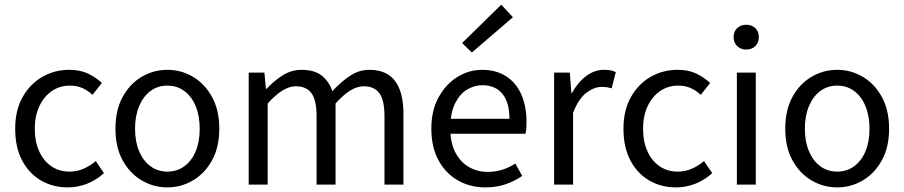

<svg xmlns="http://www.w3.org/2000/svg" viewBox="-20 -801 3923 833"><path d="M273.9 12Q209.2 12 157.6 -18.1Q106 -48.1 75.9 -105Q45.9 -161.9 45.9 -242.4Q45.9 -323.5 78.7 -380.8Q111.4 -438 164.5 -468Q217.6 -498.1 279.8 -498.1Q327.9 -498.1 362.2 -481.6Q396.5 -465 422 -441L381.2 -389.4Q361.4 -408.3 337.3 -419Q313.3 -429.6 283.5 -429.6Q239.4 -429.6 205.1 -406.1Q170.7 -382.6 150.8 -340.3Q130.9 -298.1 130.9 -242.4Q130.9 -186.7 149.9 -144.8Q168.9 -102.9 202.7 -79.7Q236.6 -56.5 281.2 -56.5Q315.6 -56.5 344.3 -69.7Q373 -82.9 395.4 -102.2L431 -49.8Q398.5 -20 358.2 -4Q317.9 12 273.9 12Z M706.2 12Q646.6 12 595.1 -18.1Q543.7 -48.1 512.3 -105Q480.9 -161.9 480.9 -242.4Q480.9 -323.5 512.3 -380.8Q543.7 -438 595.1 -468Q646.6 -498.1 706.2 -498.1Q765.7 -498.1 816.9 -468Q868 -438 899.7 -380.8Q931.4 -323.5 931.4 -242.4Q931.4 -161.9 899.7 -105Q868 -48.1 816.9 -18.1Q765.7 12 706.2 12ZM706.2 -56.5Q748 -56.5 779.8 -79.7Q811.6 -102.9 829 -144.8Q846.4 -186.7 846.4 -242.4Q846.4 -298.1 829 -340.3Q811.6 -382.6 779.8 -406.1Q748 -429.6 706.2 -429.6Q664.4 -429.6 632.9 -406.1Q601.4 -382.6 583.6 -340.3Q565.9 -298.1 565.9 -242.4Q565.9 -186.7 583.6 -144.8Q601.4 -102.9 632.9 -79.7Q664.4 -56.5 706.2 -56.5Z M1059 0V-486.1H1127L1133.9 -415.6H1136.6Q1168.5 -450.3 1206.5 -474.2Q1244.5 -498.1 1287.9 -498.1Q1344 -498.1 1375.6 -473.2Q1407.2 -448.2 1422.1 -405.5Q1460.1 -446.9 1499.2 -472.5Q1538.4 -498.1 1582.4 -498.1Q1657.9 -498.1 1694.1 -449.5Q1730.3 -401 1730.3 -308V0H1648.1V-297.4Q1648.1 -365.6 1626.3 -396.1Q1604.5 -426.7 1557.6 -426.7Q1529.4 -426.7 1499.5 -408.2Q1469.7 -389.7 1435.8 -352V0H1353.5V-297.4Q1353.5 -365.6 1331.7 -396.1Q1310 -426.7 1263.1 -426.7Q1208.3 -426.7 1141.3 -352V0Z M2085.4 12Q2019.8 12 1966.7 -18.3Q1913.5 -48.6 1882.4 -105.5Q1851.4 -162.5 1851.4 -242.9Q1851.4 -322.1 1883.1 -379.2Q1914.7 -436.4 1964.8 -467.2Q2014.8 -498 2070.9 -498Q2133.3 -498 2176.5 -469.7Q2219.8 -441.5 2242.1 -390.3Q2264.4 -339.2 2264.4 -270Q2264.4 -257.5 2263.5 -245.2Q2262.6 -232.9 2259.9 -220.8H1910.3V-285.6H2190.2Q2190.2 -356.4 2159.7 -393.9Q2129.1 -431.3 2072.1 -431.3Q2038.7 -431.3 2007 -412.7Q1975.3 -394 1954.5 -352.8Q1933.7 -311.5 1933.7 -243.7Q1933.7 -181.8 1955.4 -139.9Q1977.2 -98 2014.1 -76.6Q2050.9 -55.3 2094.7 -55.3Q2130.2 -55.3 2160.4 -65Q2190.7 -74.8 2215.7 -91.6L2245.6 -37.7Q2214.3 -16 2174.7 -2Q2135.1 12 2085.4 12ZM2027.2 -573.3 1984.9 -614.3 2154.8 -780.8 2205.3 -726.2Z M2384 0V-486.1H2452L2458.9 -397.6H2461.6Q2487.1 -444.1 2523.1 -471.1Q2559.1 -498.1 2599.9 -498.1Q2615.9 -498.1 2628.2 -495.9Q2640.5 -493.7 2651.7 -488.1L2633.6 -417.9Q2623.2 -420.9 2613.8 -422.4Q2604.3 -423.9 2589.2 -423.9Q2558.4 -423.9 2524.8 -399.1Q2491.2 -374.3 2466.3 -312.1V0Z M2912.9 12Q2848.2 12 2796.6 -18.1Q2745 -48.1 2714.9 -105Q2684.9 -161.9 2684.9 -242.4Q2684.9 -323.5 2717.7 -380.8Q2750.4 -438 2803.5 -468Q2856.6 -498.1 2918.8 -498.1Q2966.9 -498.1 3001.2 -481.6Q3035.5 -465 3061 -441L3020.2 -389.4Q3000.4 -408.3 2976.3 -419Q2952.3 -429.6 2922.5 -429.6Q2878.4 -429.6 2844.1 -406.1Q2809.7 -382.6 2789.8 -340.3Q2769.9 -298.1 2769.9 -242.4Q2769.9 -186.7 2788.9 -144.8Q2807.9 -102.9 2841.7 -79.7Q2875.6 -56.5 2920.2 -56.5Q2954.6 -56.5 2983.3 -69.7Q3012 -82.9 3034.4 -102.2L3070 -49.8Q3037.5 -20 2997.2 -4Q2956.9 12 2912.9 12Z M3176.9 0V-486H3259V0ZM3217.5 -586Q3193.8 -586 3178.3 -601Q3162.7 -616 3162.7 -640.4Q3162.7 -664.2 3178.3 -678.9Q3193.8 -693.6 3217.5 -693.6Q3241.8 -693.6 3257.1 -678.9Q3272.3 -664.2 3272.3 -640.4Q3272.3 -616 3257.1 -601Q3241.8 -586 3217.5 -586Z M3612.2 12Q3552.6 12 3501.1 -18.1Q3449.7 -48.1 3418.3 -105Q3386.9 -161.9 3386.9 -242.4Q3386.9 -323.5 3418.3 -380.8Q3449.7 -438 3501.1 -468Q3552.6 -498.1 3612.2 -498.1Q3671.7 -498.1 3722.9 -468Q3774 -438 3805.7 -380.8Q3837.4 -323.5 3837.4 -242.4Q3837.4 -161.9 3805.7 -105Q3774 -48.1 3722.9 -18.1Q3671.7 12 3612.2 12ZM3612.2 -56.5Q3654 -56.5 3685.8 -79.7Q3717.6 -102.9 3735 -144.8Q3752.4 -186.7 3752.4 -242.4Q3752.4 -298.1 3735 -340.3Q3717.6 -382.6 3685.8 -406.1Q3654 -429.6 3612.2 -429.6Q3570.4 -429.6 3538.9 -406.1Q3507.4 -382.6 3489.6 -340.3Q3471.9 -298.1 3471.9 -242.4Q3471.9 -186.7 3489.6 -144.8Q3507.4 -102.9 3538.9 -79.7Q3570.4 -56.5 3612.2 -56.5Z"/></svg>

Font: Source Sans 3 Variable
Style: Regular
Weight: 200
Designer: Paul D. Hunt
Foundry: Adobe Systems Incorporated
Version: Version 3.026